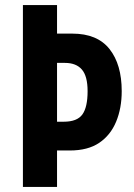

<svg xmlns="http://www.w3.org/2000/svg" viewBox="-20 -785 525 754"><path d="M458 -427Q458 -360 436 -307Q414 -254 369.5 -224Q325 -194 254 -194H204V-51H70V-765H204V-653H264Q362 -653 410 -592.5Q458 -532 458 -427ZM230 -307Q283 -307 303.5 -335.5Q324 -364 324 -427Q324 -486 301.5 -512Q279 -538 235 -538H204V-307Z"/></svg>

Font: Noto Sans Tamil UI ExtraCondensed
Style: Bold
Weight: 700
Width: 2
Designer: Jelle Bosma - Monotype Design Team
Foundry: Monotype Imaging Inc.
Version: Version 2.004; ttfautohint (v1.8.4.7-5d5b)